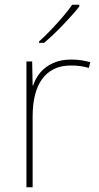

<svg xmlns="http://www.w3.org/2000/svg" viewBox="-20 -786 415 806"><path d="M278 -536Q302 -536 321.5 -533Q341 -530 359 -525L353 -501Q334 -506 317.5 -508.5Q301 -511 278 -511Q236 -511 206 -496Q176 -481 156 -453Q136 -425 126.5 -385.5Q117 -346 117 -297V0H91V-528H115L117 -427H119Q129 -458 150 -482.5Q171 -507 203.5 -521.5Q236 -536 278 -536ZM313 -759Q300 -742 282.5 -722.5Q265 -703 245.5 -682.5Q226 -662 205.5 -642.5Q185 -623 165 -606H144V-612Q167 -632 193.5 -660Q220 -688 244.5 -716.5Q269 -745 283 -766H313Z"/></svg>

Font: Noto Sans Thai Thin
Style: Regular
Weight: 250
Designer: Monotype Design Team
Foundry: Monotype Imaging Inc.
Version: Version 2.001